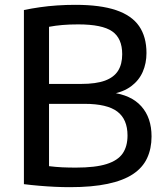

<svg xmlns="http://www.w3.org/2000/svg" viewBox="-20 -768 680 795"><path d="M269.5 7Q239.5 7 207.5 5.5Q175.5 4 143 1.2Q110.5 -1.5 79 -5.5V-726.5Q110.5 -733 145 -738Q179.5 -743 216.8 -745.5Q254 -748 292.5 -748Q395.5 -748 460.5 -726Q525.5 -704 556 -659.8Q586.5 -615.5 586.5 -548.5Q586.5 -506 571 -470.5Q555.5 -435 523 -410.8Q490.5 -386.5 440 -378L441 -385Q523 -375 565.2 -327.8Q607.5 -280.5 607.5 -203Q607.5 -152.5 589 -113Q570.5 -73.5 530.5 -47Q490.5 -20.5 426 -6.8Q361.5 7 269.5 7ZM294 -74Q375 -74 421.5 -88.8Q468 -103.5 488 -132.8Q508 -162 508 -207Q508 -274 465.8 -306Q423.5 -338 330.5 -338H170V-420.5H316Q377.5 -420.5 414.8 -434.2Q452 -448 469 -475.2Q486 -502.5 486 -543.5Q486 -609.5 444.5 -638.2Q403 -667 304 -667Q267.5 -667 238.5 -664.5Q209.5 -662 183 -657V-80Q211 -76.5 237.8 -75.2Q264.5 -74 294 -74Z"/></svg>

Font: Encode Sans SC Condensed Thin Medium
Style: Regular
Weight: 500
Version: Version 3.002